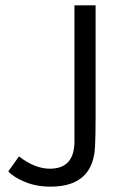

<svg xmlns="http://www.w3.org/2000/svg" viewBox="-20 -685 458 717"><path d="M11 -45 51 -101Q110 -55 166 -55Q258 -55 258 -157V-665H337V-251Q337 -176 335 -140Q329 12 169 12Q116 12 73.5 -5.5Q31 -23 11 -45Z"/></svg>

Font: BreeCF
Style: Light
Weight: 300
Designer: Veronika Burian, Jos Scaglione
Foundry: TypeTogether
Version: Version 0.0.2